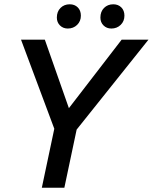

<svg xmlns="http://www.w3.org/2000/svg" viewBox="-20 -875 712 895"><path d="M315 -243 262 -320 547 -690H672ZM175 0 249 -350H354L280 0ZM245 -243 78 -690H189L319 -320ZM499 -742Q477 -742 462.5 -756.5Q448 -771 448 -793Q448 -821 465 -838Q482 -855 508 -855Q531 -855 545.5 -840.5Q560 -826 560 -802Q560 -776 542.5 -759Q525 -742 499 -742ZM296 -742Q274 -742 259.5 -756.5Q245 -771 245 -793Q245 -821 262 -838Q279 -855 305 -855Q328 -855 342.5 -840.5Q357 -826 357 -802Q357 -776 339.5 -759Q322 -742 296 -742Z"/></svg>

Font: Radio Canada Big
Style: Italic
Weight: 400
Italic angle: -12°
Designer: Étienne Aubert Bonn
Foundry: Coppers and Brasses
Version: Version 1.001